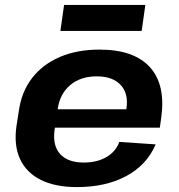

<svg xmlns="http://www.w3.org/2000/svg" viewBox="-20 -752 728 782"><path d="M293 10Q205 10 146 -19.5Q87 -49 61.5 -104.5Q36 -160 47 -238L57 -302Q68 -379 111 -434.5Q154 -490 224 -520Q294 -550 385 -550Q525 -550 590 -479Q655 -408 637 -275L631 -232H175L186 -307H517L492 -279L495 -310Q504 -371 471.5 -406Q439 -441 374 -441Q308 -441 266 -405.5Q224 -370 215 -308L202 -221Q194 -158 225.5 -124Q257 -90 321 -90Q376 -90 414 -112.5Q452 -135 466 -174L614 -164Q578 -80 494.5 -35Q411 10 293 10ZM572 -732 557 -626H226L241 -732Z"/></svg>

Font: Pathway Extreme 28pt
Style: Bold Italic
Weight: 700
Italic angle: -8°
Designer: Eduardo Rodriguez Tunni
Foundry: Eduardo Rodriguez Tunni
Version: Version 1.001;gftools[0.9.26]